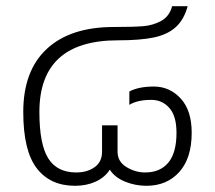

<svg xmlns="http://www.w3.org/2000/svg" viewBox="-20 -584 693 619"><path d="M55 -223Q55 -356 131 -426.5Q207 -497 347 -497Q409 -497 441 -499.5Q473 -502 499.5 -516.5Q526 -531 535 -564H585Q573 -520 546 -496Q519 -472 475 -463Q431 -454 360 -454Q107 -454 107 -223Q107 -119 135.5 -73.5Q164 -28 226 -28Q261 -28 285 -45Q309 -62 309 -95V-180H359V-95Q359 -63 387.5 -45.5Q416 -28 448 -28Q496 -28 522.5 -59.5Q549 -91 549 -156Q549 -210 526 -236Q503 -262 468 -262Q423 -262 397 -246V-289Q427 -305 476 -305Q527 -305 562.5 -266.5Q598 -228 598 -156Q598 -74 558 -29.5Q518 15 452 15Q416 15 383 1.5Q350 -12 334 -37Q318 -12 288.5 1.5Q259 15 222 15Q142 15 98.5 -41.5Q55 -98 55 -223Z"/></svg>

Font: Prompt ExtraLight
Style: Regular
Weight: 275
Designer: Katatrad Team
Foundry: CadsonDemak
Version: Version 1.001